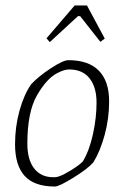

<svg xmlns="http://www.w3.org/2000/svg" viewBox="-20 -673 454 702"><path d="M35 -145Q35 -210 51.5 -269Q68 -328 94 -365Q121 -394 166 -423.5Q211 -453 230 -453Q304 -453 341.5 -414.5Q379 -376 379 -303Q379 -239 362.5 -179Q346 -119 321 -79Q301 -56 248.5 -23.5Q196 9 181 9Q105 9 70 -30Q35 -69 35 -145ZM198 -29Q213 -34 242 -52Q271 -70 283 -83Q307 -123 320 -183Q333 -243 333 -298Q333 -354 307.5 -386.5Q282 -419 233 -419Q214 -419 188 -405Q150 -385 115 -324Q80 -263 80 -148Q80 -89 105 -57Q130 -25 175 -25Q189 -25 198 -29ZM150 -533 253 -653H298L363 -532L347 -520L273 -614H265L162 -519Z"/></svg>

Font: Grenze ExtraLight
Style: Italic
Weight: 275
Italic angle: -10°
Designer: Renata Polastri
Foundry: Omnibus-Type
Version: Version 1.002; ttfautohint (v1.8)